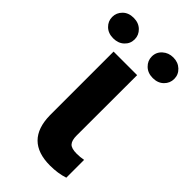

<svg xmlns="http://www.w3.org/2000/svg" viewBox="-260 -750 816 816"><g transform="rotate(45 148.0 -342.0)"><path d="M209 -528.3 208.5 -165Q208.5 -135.7 220 -123Q231.4 -110.4 263.2 -110.4Q284.7 -110.4 304.2 -114.3V-7.3Q266.1 5.4 218.8 5.4Q69.8 5.4 67.4 -145.5V-528.3ZM196.8 -628.4Q196.8 -654.8 216.6 -672.6Q236.3 -690.4 264.6 -690.4Q293.5 -690.4 312.7 -672.4Q332 -654.3 332 -628.4Q332 -603 313.5 -584.7Q294.9 -566.4 264.6 -566.4Q234.4 -566.4 215.6 -584.7Q196.8 -603 196.8 -628.4ZM94.2 -628.4Q94.2 -602.5 75.2 -584.7Q56.2 -566.9 26.4 -566.9Q-3.9 -566.9 -22.5 -585Q-41 -603 -41 -628.4Q-41 -653.8 -22.5 -672.1Q-3.9 -690.4 26.4 -690.4Q56.6 -690.4 75.4 -672.1Q94.2 -653.8 94.2 -628.4Z"/></g></svg>

Font: MAUL Bold
Style: Bold
Weight: 700
Designer: MAUL
Version: Version 1.0; 2020; ttfautohint (v1.8.3)